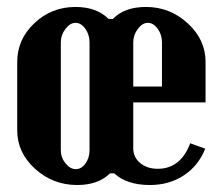

<svg xmlns="http://www.w3.org/2000/svg" viewBox="-20 -525 634 555"><path d="M198.2 -504.9Q259.3 -504.9 293.9 -470.2H306.2Q339.4 -504.9 401.9 -504.9Q471.2 -504.9 522.7 -457.5Q574.2 -410.2 574.2 -346.2V-229H365.2V-96.2Q365.2 -70.3 385.3 -53.7Q405.3 -37.1 436 -37.1Q502 -37.1 529.8 -110.8L573.2 -95.2Q553.7 -45.9 511.5 -18.1Q469.2 9.8 413.1 9.8Q346.7 9.8 310.1 -23.9H297.9Q264.2 9.8 203.1 9.8Q132.8 9.8 81.3 -37.1Q29.8 -84 29.8 -147.9V-346.2Q29.8 -411.1 79.3 -458Q128.9 -504.9 198.2 -504.9ZM238.8 -90.8V-402.8Q238.8 -424.8 226.6 -441.9Q214.4 -459 198.2 -459Q182.6 -459 169.2 -441.4Q155.8 -423.8 155.8 -402.8V-90.8Q155.8 -69.8 169.2 -53Q182.6 -36.1 199.2 -36.1Q215.3 -36.1 227.1 -52.5Q238.8 -68.8 238.8 -90.8ZM365.2 -402.8V-274.9H448.2V-402.8Q448.2 -424.8 435.8 -441.9Q423.3 -459 407.2 -459Q391.6 -459 378.4 -441.4Q365.2 -423.8 365.2 -402.8Z"/></svg>

Font: Moniqa Black Paragraph
Style: Regular
Weight: 900
Designer: Rajesh Rajput
Foundry: Rajesh Rajput
Version: Version 1.000